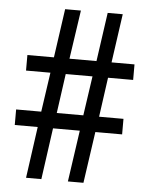

<svg xmlns="http://www.w3.org/2000/svg" viewBox="-52 -757 620 800"><g transform="rotate(5 258.0 -357.0)"><path d="M391 -445 368 -280H470V-215H358L327 0H262L293 -215H181L151 0H87L117 -215H21V-280H126L150 -445H48V-510H159L188 -714H254L224 -510H337L366 -714H429L400 -510H496V-445ZM191 -280H302L326 -445H214Z"/></g></svg>

Font: Noto Sans Hebrew Condensed
Style: Regular
Weight: 400
Width: 3
Designer: Monotype Design Team
Foundry: Monotype Imaging Inc.
Version: Version 2.004; ttfautohint (v1.8.4.7-5d5b)